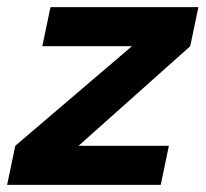

<svg xmlns="http://www.w3.org/2000/svg" viewBox="-55 -520 578 540"><path d="M503 -500 480 -390 166 -110H420L397 0H-35L-12 -110L316 -390H64L87 -500Z"/></svg>

Font: Epunda Sans ExtraBold
Style: Italic
Weight: 800
Italic angle: -12.0243°
Designer: Simon Atzbach
Foundry: typofactur
Version: Version 2.204; ttfautohint (v1.8.4.7-5d5b)